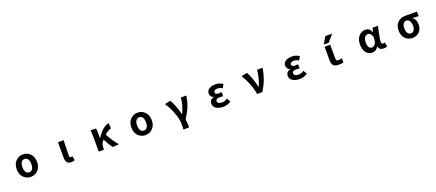

<svg xmlns="http://www.w3.org/2000/svg" viewBox="141 -2642 10718 4720"><g transform="rotate(-20 5500.0 -281.5)"><path d="M233.4 -279.3Q233.4 -414.1 311 -494.1Q388.7 -574.2 500 -574.2Q611.3 -574.2 689.5 -494.1Q767.6 -414.1 767.6 -279.3Q767.6 -145.5 689.5 -65.9Q611.3 13.7 500 13.7Q388.7 13.7 311 -65.9Q233.4 -145.5 233.4 -279.3ZM413.1 -151.9Q442.4 -106.4 500 -106.4Q557.6 -106.4 586.9 -151.9Q616.2 -197.3 616.2 -279.3Q616.2 -361.3 586.9 -407.7Q557.6 -454.1 500 -454.1Q442.4 -454.1 413.1 -407.7Q383.8 -361.3 383.8 -279.3Q383.8 -197.3 413.1 -151.9Z M1559.6 13.7Q1480.5 13.7 1447.8 -30.3Q1415 -74.2 1415 -159.2V-559.6H1562.5Q1561.5 -524.4 1557.1 -369.1Q1552.7 -213.9 1552.7 -152.3Q1552.7 -127 1563.5 -116.7Q1574.2 -106.4 1597.7 -106.4Q1614.3 -106.4 1631.8 -112.3L1650.4 -3.9Q1610.4 13.7 1559.6 13.7Z M2807.6 0 2642.6 11.7Q2567.4 -83 2489.3 -235.4L2469.7 -211.9Q2415 -153.3 2415 -32.2V0H2277.3V-392.6Q2277.3 -491.2 2265.6 -559.6H2409.2Q2419.9 -516.6 2419.9 -422.9V-299.8H2423.8Q2577.1 -544.9 2745.1 -574.2L2755.9 -435.5Q2676.8 -417 2583 -332Q2625 -249 2687.5 -156.2Q2750 -63.5 2807.6 0Z M3233.4 -279.3Q3233.4 -414.1 3311 -494.1Q3388.7 -574.2 3500 -574.2Q3611.3 -574.2 3689.5 -494.1Q3767.6 -414.1 3767.6 -279.3Q3767.6 -145.5 3689.5 -65.9Q3611.3 13.7 3500 13.7Q3388.7 13.7 3311 -65.9Q3233.4 -145.5 3233.4 -279.3ZM3413.1 -151.9Q3442.4 -106.4 3500 -106.4Q3557.6 -106.4 3586.9 -151.9Q3616.2 -197.3 3616.2 -279.3Q3616.2 -361.3 3586.9 -407.7Q3557.6 -454.1 3500 -454.1Q3442.4 -454.1 3413.1 -407.7Q3383.8 -361.3 3383.8 -279.3Q3383.8 -197.3 3413.1 -151.9Z M4570.3 201.2H4418Q4424.8 145.5 4424.8 50.8Q4424.8 -64.5 4359.4 -241.2Q4293.9 -418 4206.1 -540L4355.5 -574.2Q4397.5 -510.7 4441.4 -398.4Q4485.4 -286.1 4513.7 -167H4519.5Q4615.2 -357.4 4627.9 -559.6H4774.4Q4749 -408.2 4703.6 -291Q4658.2 -173.8 4555.7 -11.7Q4570.3 83 4570.3 201.2Z M5535.2 13.7Q5424.8 13.7 5352.5 -31.7Q5280.3 -77.1 5280.3 -158.2Q5280.3 -263.7 5391.6 -292V-296.9Q5350.6 -309.6 5328.1 -343.8Q5305.7 -377.9 5305.7 -416Q5305.7 -494.1 5372.1 -534.2Q5438.5 -574.2 5538.1 -574.2Q5640.6 -574.2 5728.5 -514.6L5672.9 -419.9Q5615.2 -460 5544.9 -460Q5502 -460 5475.6 -442.9Q5449.2 -425.8 5449.2 -396.5Q5449.2 -335.9 5541 -335.9Q5550.8 -335.9 5617.2 -340.8V-234.4Q5537.1 -239.3 5523.4 -239.3Q5424.8 -239.3 5424.8 -171.9Q5424.8 -137.7 5457.5 -118.2Q5490.2 -98.6 5550.8 -98.6Q5621.1 -98.6 5682.6 -146.5L5741.2 -52.7Q5649.4 13.7 5535.2 13.7Z M6560.5 0H6420.9Q6395.5 -149.4 6339.4 -290.5Q6283.2 -431.6 6211.9 -540L6361.3 -574.2Q6408.2 -498 6450.7 -375.5Q6493.2 -252.9 6513.7 -150.4H6518.6Q6606.4 -347.7 6623 -559.6H6768.6Q6743.2 -406.2 6696.3 -277.8Q6649.4 -149.4 6560.5 0Z M7535.2 13.7Q7424.8 13.7 7352.5 -31.7Q7280.3 -77.1 7280.3 -158.2Q7280.3 -263.7 7391.6 -292V-296.9Q7350.6 -309.6 7328.1 -343.8Q7305.7 -377.9 7305.7 -416Q7305.7 -494.1 7372.1 -534.2Q7438.5 -574.2 7538.1 -574.2Q7640.6 -574.2 7728.5 -514.6L7672.9 -419.9Q7615.2 -460 7544.9 -460Q7502 -460 7475.6 -442.9Q7449.2 -425.8 7449.2 -396.5Q7449.2 -335.9 7541 -335.9Q7550.8 -335.9 7617.2 -340.8V-234.4Q7537.1 -239.3 7523.4 -239.3Q7424.8 -239.3 7424.8 -171.9Q7424.8 -137.7 7457.5 -118.2Q7490.2 -98.6 7550.8 -98.6Q7621.1 -98.6 7682.6 -146.5L7741.2 -52.7Q7649.4 13.7 7535.2 13.7Z M8485.4 -763.7H8664.1L8503.9 -581.1H8372.1ZM8524.4 -195.3Q8524.4 -132.8 8536.1 -115.7Q8547.9 -98.6 8587.9 -98.6Q8633.8 -98.6 8679.7 -114.3V-1Q8620.1 11.7 8559.6 11.7Q8459 11.7 8418 -31.2Q8377 -74.2 8377 -181.6V-523.4H8524.4Z M9433.6 13.7Q9333 13.7 9272.5 -63.5Q9211.9 -140.6 9211.9 -275.4Q9211.9 -411.1 9284.2 -492.7Q9356.4 -574.2 9459 -574.2Q9568.4 -574.2 9618.2 -453.1H9622.1L9641.6 -559.6H9786.1Q9782.2 -543.9 9768.1 -478Q9753.9 -412.1 9747.6 -382.3Q9741.2 -352.5 9731.4 -302.7Q9721.7 -252.9 9717.8 -218.3Q9713.9 -183.6 9713.9 -158.2Q9713.9 -106.4 9768.6 -106.4Q9788.1 -106.4 9805.7 -113.3L9824.2 -3.9Q9791 13.7 9733.4 13.7Q9616.2 13.7 9597.7 -85H9593.8Q9536.1 13.7 9433.6 13.7ZM9467.8 -107.4Q9509.8 -107.4 9544.9 -147.5Q9580.1 -187.5 9584 -242.2L9590.8 -340.8Q9555.7 -453.1 9479.5 -453.1Q9431.6 -453.1 9397 -407.7Q9362.3 -362.3 9362.3 -277.3Q9362.3 -192.4 9390.1 -149.9Q9418 -107.4 9467.8 -107.4Z M10483.4 13.7Q10372.1 13.7 10297.4 -63Q10222.7 -139.6 10222.7 -274.4Q10222.7 -411.1 10300.8 -485.4Q10378.9 -559.6 10490.2 -559.6H10807.6V-438.5Q10727.5 -447.3 10642.6 -450.2V-445.3Q10687.5 -419.9 10712.4 -369.1Q10737.3 -318.4 10737.3 -251Q10737.3 -128.9 10666.5 -57.6Q10595.7 13.7 10483.4 13.7ZM10485.4 -440.4Q10432.6 -440.4 10402.8 -399.4Q10373 -358.4 10373 -274.4Q10373 -195.3 10403.3 -150.9Q10433.6 -106.4 10485.4 -106.4Q10537.1 -106.4 10567.4 -148.4Q10597.7 -190.4 10597.7 -264.6Q10597.7 -338.9 10567.4 -389.6Q10537.1 -440.4 10485.4 -440.4Z"/></g></svg>

Font: Gen Shin Gothic Monospace Bold
Style: Bold
Weight: 700
Designer: [Source Han Sans]
Ryoko NISHIZUKA  (kana & ideographs); Paul D. Hunt (Latin, Greek & Cyrillic); Wenlong ZHANG  (bopomofo
Version: Version 1.002.20150607